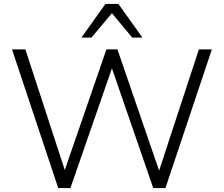

<svg xmlns="http://www.w3.org/2000/svg" viewBox="-20 -956 1138 976"><path d="M276 0 41 -705H109L319 -62H299L521 -705H577L798 -62H780L991 -705H1057L821 0H759L543 -626H555L338 0ZM394 -765 516 -936H582L704 -765H652L549 -889L445 -765Z"/></svg>

Font: Nunito Sans 10pt Light
Style: Regular
Weight: 300
Designer: Vernon Adams
Foundry: Vernon Adams
Version: Version 3.101;gftools[0.9.27]